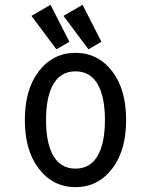

<svg xmlns="http://www.w3.org/2000/svg" viewBox="-20 -766 626 796"><path d="M322.3 -746.1 400.4 -592.8 346.7 -561.5 243.2 -700.2ZM189.5 -746.1 267.6 -592.8 213.9 -561.5 110.4 -700.2ZM390.1 -129.9Q415 -181.2 415 -268.6Q415 -356 390.1 -407.2Q359.4 -470.2 293 -470.2Q226.6 -470.2 195.8 -407.2Q170.9 -356 170.9 -268.6Q170.9 -181.2 195.8 -129.9Q226.6 -66.9 293 -66.9Q359.4 -66.9 390.1 -129.9ZM139.6 -68.4Q83 -143.1 83 -268.6Q83 -394 139.6 -468.8Q198.7 -546.9 293 -546.9Q387.2 -546.9 446.3 -468.8Q502.9 -394 502.9 -268.6Q502.9 -143.1 446.3 -68.4Q387.2 9.8 293 9.8Q198.7 9.8 139.6 -68.4Z"/></svg>

Font: Consola Mono
Style: Book
Weight: 400
Monospace: yes
Designer: Wojciech Kalinowski "wmk69" (wmk69@o2.pl)
Foundry: Wojciech Kalinowski "wmk69" (wmk69@o2.pl)
Version: Version 2.1.0